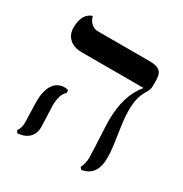

<svg xmlns="http://www.w3.org/2000/svg" viewBox="-139 -668 755 790"><g transform="rotate(30 239.0 -273.5)"><path d="M400 -296C400 -396 436 -394 436 -434V-458C436 -496 426 -516 373 -516H127C102 -516 83 -537 78 -560C78 -560 33 -553 33 -479C33 -438 62 -408 112 -408H407C369 -363 350 -301 350 -223C350 -181 357 -91 357 -49C357 -29 353 -12 345 2L353 12C399 5 422 -27 422 -85C422 -151 400 -230 400 -296ZM119 -159C119 -191 127 -221 143 -231V-244C138 -247 132 -248 126 -248C77 -248 53 -206 53 -138C53 -119 56 -59 56 -41C56 -25 51 -7 43 2L50 13C99 10 123 -19 123 -58C123 -77 119 -140 119 -159Z"/></g></svg>

Font: Libertinus Serif Display
Style: Regular
Weight: 400
Designer: Philipp H. Poll, Khaled Hosny
Foundry: Caleb Maclennan
Version: Version 7.050;RELEASE